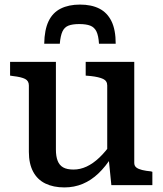

<svg xmlns="http://www.w3.org/2000/svg" viewBox="-20 -808 710 838"><path d="M329 -788Q280 -788 245 -770.5Q210 -753 192 -715.5Q174 -678 173 -617H241Q244 -652 252.5 -670.5Q261 -689 278.5 -696Q296 -703 326 -703Q356 -703 374 -696Q392 -689 401 -670.5Q410 -652 412 -617H485Q485 -678 466.5 -715.5Q448 -753 413.5 -770.5Q379 -788 329 -788ZM224 -538V-155Q224 -126 231.5 -106.5Q239 -87 255.5 -77.5Q272 -68 301 -68Q330 -68 358 -81Q386 -94 413.5 -120Q441 -146 469 -186L468 -124Q441 -81 409.5 -51Q378 -21 341 -5.5Q304 10 261 10Q213 10 178 -7Q143 -24 124.5 -59Q106 -94 106 -145V-435Q106 -455 89.5 -463.5Q73 -472 37 -476L24 -478V-538ZM566 -538V-97Q566 -84 575 -77Q584 -70 600.5 -66Q617 -62 639 -60L645 -58V0H466L454 -119L448 -125V-435Q448 -455 430 -463.5Q412 -472 377 -476L354 -478V-538Z"/></svg>

Font: Roboto Serif Medium
Style: Regular
Weight: 500
Designer: Greg Gazdowicz
Foundry: Commercial Type
Version: Version 1.008